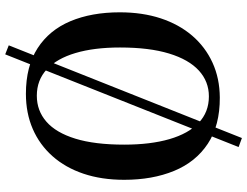

<svg xmlns="http://www.w3.org/2000/svg" viewBox="-128 -746 972 756"><g transform="rotate(-90 358.0 -368.0)"><path d="M522 -833.5 557.5 -819.5 192.5 98.5 157 85.5ZM352 11.5Q242 12 170 -35.8Q98 -83.5 63 -168.8Q28 -254 28 -365Q28 -454 52 -525.2Q76 -596.5 121 -647.2Q166 -698 228.2 -725Q290.5 -752 366.5 -752Q475 -752 546.2 -706Q617.5 -660 652.5 -576.8Q687.5 -493.5 687.5 -382Q687.5 -293.5 663.8 -221.2Q640 -149 595.5 -97.2Q551 -45.5 489.2 -17.2Q427.5 11 352 11.5ZM356.5 -31.5Q415 -31.5 458.2 -71Q501.5 -110.5 525.2 -188.2Q549 -266 549 -381.5Q549 -483.5 527.2 -556.8Q505.5 -630 463.2 -669.5Q421 -709 359 -709Q300 -709 256.8 -671.2Q213.5 -633.5 190 -557.2Q166.5 -481 166.5 -365Q166.5 -261.5 188.2 -186.8Q210 -112 252.2 -71.8Q294.5 -31.5 356.5 -31.5Z"/></g></svg>

Font: Merriweather 72pt SemiBold
Style: Regular
Weight: 600
Version: Version 2.100